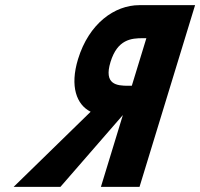

<svg xmlns="http://www.w3.org/2000/svg" viewBox="-20 -723 773 741"><path d="M732.9 -703.1 518.5 -1.9H369.5L454.2 -279L213.3 -1.9H32.7L329.8 -291.7C275.5 -318.9 248.9 -389.5 281.2 -494.9C323.3 -632.6 422.7 -703.1 517.5 -703.1ZM488.7 -392 544.9 -575.6H531.2C487.2 -575.6 433.3 -571.4 406.5 -483.8C379.7 -396.3 431.1 -392 475.1 -392Z"/></svg>

Font: Hussar
Style: BdSuprConOblThree
Weight: 700
Foundry: Cannot Into Space Fonts
Version: Version 2.00